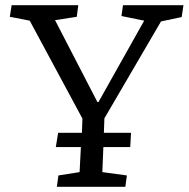

<svg xmlns="http://www.w3.org/2000/svg" viewBox="-20 -723 730 743"><path d="M25 -703H283L277 -658L193 -645L357 -328H361L538 -643L450 -661L456 -703H690L683 -657L603 -640L384 -265L382 -209H487L484 -154H380L376 -57L471 -44L465 0H200L206 -44L288 -57L293 -154H196L205 -209H297L299 -264L95 -643L18 -658Z"/></svg>

Font: Literata 18pt
Style: Italic
Weight: 400
Italic angle: -2°
Designer: Latin by Veronika Burian and Jose Scaglione. Greek by Irene Vlachou. Cyrillic by Vera Evstafieva
Foundry: TypeTogether
Version: Version 3.103;gftools[0.9.29]